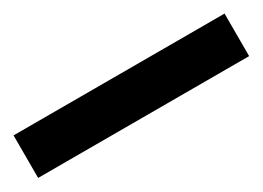

<svg xmlns="http://www.w3.org/2000/svg" viewBox="-22 -1000 525 383"><g transform="rotate(-30 240.0 -809.0)"><path d="M483 -760V-858H-3V-760Z"/></g></svg>

Font: Noto Sans Thai Looped Condensed
Style: Bold
Weight: 700
Width: 3
Designer: Sasikarn Vongin, Ben Mitchell
Foundry: The Fontpad Ltd
Version: Version 1.001